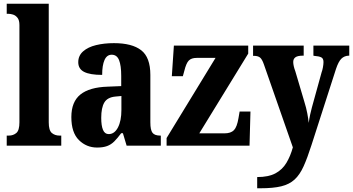

<svg xmlns="http://www.w3.org/2000/svg" viewBox="-20 -780 1890 1028"><path d="M16 0V-54H27Q51 -54 67.5 -68Q84 -82 84 -125V-646Q84 -672 73.5 -685Q63 -698 49.5 -702Q36 -706 27 -706H16V-760H241V-125Q241 -82 257.5 -68Q274 -54 299 -54H308V0Z M500 10Q443 10 402.5 -30Q362 -70 362 -153Q362 -235 410.5 -274Q459 -313 557 -316L629 -319V-374Q629 -429 617.5 -458Q606 -487 578 -487Q552 -487 539.5 -458.5Q527 -430 527 -379Q462 -379 430.5 -395Q399 -411 399 -447Q399 -482 425 -505Q451 -528 494.5 -538.5Q538 -549 590 -549Q687 -549 736 -511Q785 -473 785 -379V-125Q785 -84 796.5 -69Q808 -54 838 -54H841V0H658L638 -67H629Q609 -40 592 -23Q575 -6 553.5 2Q532 10 500 10ZM562 -62Q593 -62 611.5 -97.5Q630 -133 630 -191V-266L598 -263Q555 -259 538.5 -231Q522 -203 522 -149Q522 -107 531.5 -84.5Q541 -62 562 -62Z M872 0V-41L1134 -470H1033Q1005 -470 991 -456Q977 -442 967 -401L959 -372H900L911 -536H1309V-493L1047 -66H1181Q1216 -66 1232.5 -83Q1249 -100 1257 -148L1263 -183H1321L1316 0Z M1357 168Q1418 168 1455 148Q1492 128 1513.5 92Q1535 56 1548 9L1393 -435Q1383 -464 1371.5 -472.5Q1360 -481 1340 -481H1335V-536H1606V-482H1602Q1574 -482 1562 -473.5Q1550 -465 1550 -448Q1550 -438 1553 -425Q1556 -412 1561 -399L1609 -237Q1620 -202 1625.5 -172Q1631 -142 1633 -122Q1636 -145 1640.5 -166Q1645 -187 1650 -205L1702 -393Q1706 -403 1709 -419.5Q1712 -436 1712 -448Q1712 -467 1700 -473Q1688 -479 1662 -481L1658 -482V-536H1850V-482H1847Q1823 -481 1807.5 -465.5Q1792 -450 1779 -411L1648 -4Q1626 65 1605.5 110.5Q1585 156 1557 181.5Q1529 207 1486 217.5Q1443 228 1375 228H1357Z"/></svg>

Font: Noto Serif Tamil Condensed ExtraBold
Style: Italic
Weight: 800
Width: 3
Italic angle: -12°
Designer: Indian Type Foundry, Tom Grace, and the Monotype Design Team
Foundry: Monotype Imaging Inc.
Version: Version 2.003; ttfautohint (v1.8.4.7-5d5b)